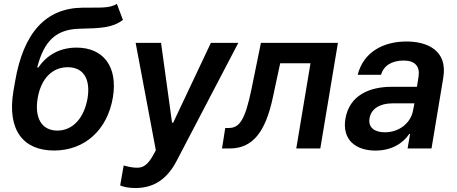

<svg xmlns="http://www.w3.org/2000/svg" viewBox="-20 -767 2359 992"><path d="M615.1 -664.1 583.8 -747.2C546.2 -721.9 489.3 -729 405.9 -727.3C217.7 -724.8 100.5 -600.1 57.5 -343.4L49 -294.4C16.3 -94.8 100.1 10.7 259.2 10.7C417.6 10.7 534.8 -95.2 563.2 -263.5C590.2 -427.2 510.3 -521 375.7 -521C291.9 -521 223.7 -485.1 178.3 -418.3H172.2C207 -554.3 268.8 -615.8 391.7 -618.6C500 -621.1 560.7 -622.9 615.1 -664.1ZM174.7 -259.9C192.1 -361.5 250.4 -419.7 329.9 -419.7C409.4 -419.7 448.5 -361.5 432.5 -259.9C414.8 -156.6 355.8 -92.3 276.3 -92.3C196 -92.3 157.3 -157 174.7 -259.9Z M679.7 204.5C778.8 204.5 845.5 154.1 892 65.3L1211.3 -545.5H1069.6L874.6 -132.8H869L812.1 -545.5H680.8L785.2 9.6L768.8 39.1C745 81.3 721.9 98.4 693.5 99.4C672.6 99.8 654.1 97.7 619 88.1L600.9 191.1C617.2 198.5 644.5 204.5 679.7 204.5Z M1127.1 0H1166.9C1284.1 0 1351.2 -82.4 1389.9 -264.2L1427.6 -440H1584.2L1510.7 0H1634.9L1725.9 -545.5H1328.1L1278.8 -304C1246.8 -150.9 1218.8 -105.8 1162.6 -105.8H1143.8Z M1920.1 11C2005.7 11 2063.9 -29.1 2094.5 -74.9H2098.7L2085.9 0H2209.5L2270.2 -365.1C2294.4 -509.2 2183.9 -552.6 2080.3 -552.6C1965.6 -552.6 1859 -502.1 1828.1 -380.7H1948.9C1961.6 -426.8 2003.2 -454.2 2065.7 -454.2C2125.4 -454.2 2150.9 -422.6 2142.4 -370L2134.2 -318.5H2002.8C1891 -318.5 1785.2 -275.9 1764.6 -153.1C1746.8 -46.2 1816.4 11 1920.1 11ZM1889.2 -155.2C1896.7 -204.9 1943.2 -233 2007.1 -233H2121.1L2114 -195.7C2103 -134.6 2045.8 -83.5 1968.8 -83.5C1915.1 -83.5 1881.4 -108.3 1889.2 -155.2Z"/></svg>

Font: Margiela Sans Semi Bold
Style: Italic
Weight: 600
Italic angle: -9.39999°
Designer: Stefan Endress, Andreas Faust
Version: Version 1.100;FEAKit 1.0